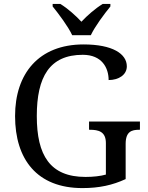

<svg xmlns="http://www.w3.org/2000/svg" viewBox="-20 -951 754 981"><path d="M349 -771H444C465 -816 513 -880 544 -918V-931H505C467 -908 426 -872 396 -840C366 -872 326 -908 288 -931H249V-918C280 -880 328 -816 349 -771ZM401 10C487 10 555 -5 622 -36V-216C622 -279 653 -288 691 -288H695V-330H435V-288H439C483 -288 521 -279 521 -220V-59C493 -51 455 -47 417 -47C235 -47 168 -158 168 -358C168 -558 233 -671 403 -671C501 -671 535 -604 535 -542C587 -542 628 -569 628 -612C628 -676 555 -724 407 -724C177 -724 57 -574 57 -358C57 -137 169 10 401 10Z"/></svg>

Font: Noto Serif Thai
Style: Regular
Weight: 400
Designer: Monotype Design Team
Foundry: Monotype Imaging Inc.
Version: Version 1.901